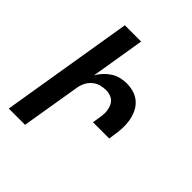

<svg xmlns="http://www.w3.org/2000/svg" viewBox="-200 -868 1001 1001"><g transform="rotate(45 300.0 -367.5)"><path d="M25 0 146 -735H266L217 -437Q228 -457 244.5 -474.5Q261 -492 280.5 -504.5Q300 -517 322.5 -522.5Q345 -528 367 -528Q396 -528 422.5 -519.5Q449 -511 468.5 -492.5Q488 -474 499 -448.5Q510 -423 514 -395.5Q518 -368 516 -339.5Q514 -311 509 -282L506 -260H386L392 -298Q395 -313 396 -328.5Q397 -344 394.5 -358.5Q392 -373 386.5 -386Q381 -399 370.5 -408.5Q360 -418 345.5 -422.5Q331 -427 316 -427Q296 -427 275 -421Q254 -415 237.5 -400.5Q221 -386 211.5 -366Q202 -346 199 -325L145 0Z"/></g></svg>

Font: Iosevka Extended Oblique
Style: Bold
Weight: 700
Width: 7
Italic angle: -9°
Monospace: yes
Designer: Belleve Invis
Foundry: Belleve Invis
Version: Version 32.5.0; ttfautohint (v1.8.4)